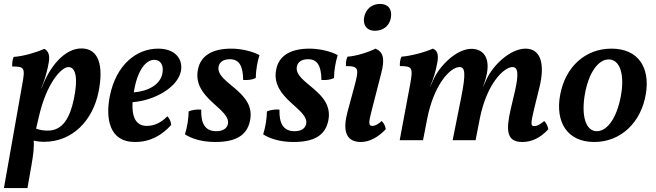

<svg xmlns="http://www.w3.org/2000/svg" viewBox="-20 -715 3343 979"><path d="M395 -468C310 -468 233 -377 192 -265H191L197 -282C211 -317 223 -362 229 -399C234 -430 229 -454 206 -466C167 -448 95 -427 50 -425C43 -411 42 -393 42 -376C106 -376 109 -369 93 -282L0 244H120L140 130C151 69 154 32 152 2C168 6 187 8 205 8C351 8 454 -102 483 -249C509 -382 483 -468 395 -468ZM356 -207C337 -119 302 -49 224 -49C204 -49 182 -52 164 -59L179 -123C217 -289 292 -373 329 -373C367 -373 379 -314 356 -207Z M786 -467C676 -467 572 -385 540 -225C518 -114 535 9 668 9C748 9 806 -26 853 -78C851 -97 845 -110 833 -122C802 -89 765 -73 729 -73C667 -73 652 -128 656 -194C766 -202 884 -268 902 -350C915 -411 876 -467 786 -467ZM808 -340C797 -284 737 -250 662 -244C662 -245 663 -247 663 -249C681 -359 725 -410 766 -410C800 -410 816 -381 808 -340Z M1160 -467C1066 -467 1003 -434 989 -359C961 -212 1159 -160 1142 -82C1137 -61 1118 -46 1083 -46C1024 -46 1004 -88 1006 -156C984 -158 961 -155 942 -147C941 -110 936 -72 923 -30C955 -9 1008 9 1077 9C1179 9 1239 -22 1255 -100C1286 -251 1076 -291 1095 -377C1100 -399 1119 -413 1152 -413C1197 -413 1219 -383 1220 -307C1243 -306 1266 -308 1284 -317C1285 -359 1292 -399 1303 -434C1270 -452 1213 -467 1160 -467Z M1559 -467C1465 -467 1402 -434 1388 -359C1360 -212 1558 -160 1541 -82C1536 -61 1517 -46 1482 -46C1423 -46 1403 -88 1405 -156C1383 -158 1360 -155 1341 -147C1340 -110 1335 -72 1322 -30C1354 -9 1407 9 1476 9C1578 9 1638 -22 1654 -100C1685 -251 1475 -291 1494 -377C1499 -399 1518 -413 1551 -413C1596 -413 1618 -383 1619 -307C1642 -306 1665 -308 1683 -317C1684 -359 1691 -399 1702 -434C1669 -452 1612 -467 1559 -467Z M1891 -558C1935 -558 1966 -584 1973 -624C1981 -669 1958 -695 1918 -695C1876 -695 1845 -669 1837 -628C1829 -586 1851 -558 1891 -558ZM1820 9C1863 9 1907 -14 1947 -56C1945 -73 1936 -89 1926 -98C1907 -80 1891 -73 1879 -73C1858 -73 1859 -89 1875 -151L1924 -342C1944 -418 1933 -450 1895 -467C1859 -449 1797 -429 1752 -426C1745 -412 1743 -395 1744 -378C1809 -378 1812 -367 1787 -274L1752 -145C1729 -59 1737 9 1820 9Z M2643 9C2690 9 2733 -10 2776 -56C2773 -72 2765 -88 2755 -98C2732 -79 2719 -72 2704 -72C2687 -72 2684 -80 2704 -162L2730 -267C2761 -391 2736 -467 2660 -467C2584 -467 2495 -386 2460 -309L2444 -274H2443C2455 -304 2462 -332 2465 -356C2474 -431 2436 -466 2384 -466C2308 -466 2223 -381 2191 -311L2174 -274H2173C2191 -315 2202 -352 2211 -402C2216 -438 2210 -458 2187 -467C2148 -449 2073 -429 2027 -426C2020 -412 2018 -393 2019 -378C2083 -378 2087 -370 2071 -283L2018 0H2137L2158 -108C2192 -284 2276 -373 2323 -373C2351 -373 2357 -344 2331 -215L2288 0H2405L2426 -108C2462 -292 2551 -373 2593 -373C2622 -373 2626 -337 2604 -243L2584 -158C2559 -50 2563 9 2643 9Z M3010 9C3146 9 3249 -91 3273 -235C3296 -371 3234 -467 3098 -467C2964 -467 2862 -374 2836 -230C2811 -93 2872 9 3010 9ZM3023 -46C2967 -46 2942 -124 2963 -239C2982 -342 3029 -412 3084 -412C3141 -412 3166 -335 3146 -227C3125 -112 3076 -46 3023 -46Z"/></svg>

Font: Vollkorn Semibold
Style: Italic
Weight: 600
Italic angle: -11°
Designer: Friedrich Althausen
Foundry: Friedrich Althausen
Version: Version 4.015;PS 004.015;hotconv 1.0.88;makeotf.lib2.5.64775